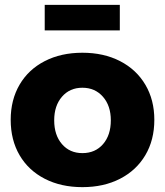

<svg xmlns="http://www.w3.org/2000/svg" viewBox="-20 -764 678 790"><path d="M615 -271Q615 -188 578 -125.5Q541 -63 474 -28.5Q407 6 319 6Q231 6 164 -28.5Q97 -63 60.5 -125.5Q24 -188 24 -271Q24 -353 60.5 -415.5Q97 -478 164 -512.5Q231 -547 319 -547Q407 -547 474 -512.5Q541 -478 578 -415.5Q615 -353 615 -271ZM203 -269Q203 -208 235 -171Q267 -134 319 -134Q372 -134 404 -171Q436 -208 436 -269Q436 -329 403.5 -366Q371 -403 319 -403Q267 -403 235 -366Q203 -329 203 -269ZM164 -744H473V-639H164Z"/></svg>

Font: Montserrat arm2
Style: Bold
Weight: 700
Designer: Julieta Ulanovsky
Foundry: Julieta Ulanovsky
Version: Version 6.000